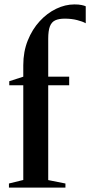

<svg xmlns="http://www.w3.org/2000/svg" viewBox="-20 -850 408 870"><path d="M20.5 0V-18.5L85.5 -34.5V-463.5H22V-482L85.5 -502.5V-554.5Q85.5 -616 105.8 -666.5Q126 -717 159.8 -753.8Q193.5 -790.5 234.5 -810.2Q275.5 -830 317.5 -830Q337 -830 349.8 -827.2Q362.5 -824.5 368.5 -821.5V-744.5Q355 -752.5 329.5 -759Q304 -765.5 273.5 -765.5Q247 -765.5 230.5 -758Q214 -750.5 206.2 -730.8Q198.5 -711 198.5 -674V-502.5H293.5V-463.5H198.5V-34L276.5 -18.5V0Z"/></svg>

Font: Merriweather 144pt SemiBold
Style: Regular
Weight: 600
Version: Version 2.100